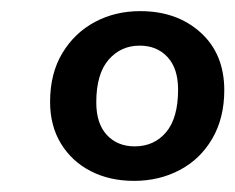

<svg xmlns="http://www.w3.org/2000/svg" viewBox="-20 -735 423 345"><path d="M221 -410Q177 -410 143 -427.5Q109 -445 89.5 -477Q70 -509 70 -552Q70 -603 92 -639.5Q114 -676 150.5 -695.5Q187 -715 232 -715Q298 -715 340.5 -676.5Q383 -638 383 -573Q383 -523 361.5 -486Q340 -449 303 -429.5Q266 -410 221 -410ZM222 -472Q257 -472 278.5 -497.5Q300 -523 300 -574Q300 -612 281 -632.5Q262 -653 231 -653Q197 -653 175 -627.5Q153 -602 153 -551Q153 -513 172 -492.5Q191 -472 222 -472Z"/></svg>

Font: Nunito Sans 12pt ExtraLight 12pt
Style: Bold Italic
Weight: 700
Italic angle: -9°
Version: Version 3.101;gftools[0.9.27]